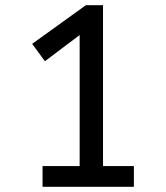

<svg xmlns="http://www.w3.org/2000/svg" viewBox="-20 -720 640 740"><path d="M377 -700V-80H496V0H144V-80H287V-585L153 -484L104 -551L311 -700Z"/></svg>

Font: ABeeZee
Style: Regular
Weight: 400
Designer: Anja Meiners
Foundry: Anja Meiners
Version: Version 1.001